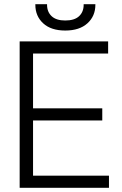

<svg xmlns="http://www.w3.org/2000/svg" viewBox="-20 -898 583 918"><path d="M74 0V-700H497V-642H138V-380H469V-322H138V-58H501V0ZM149 -875V-878H205V-875Q205 -841 227 -820.5Q249 -800 292 -800Q336 -800 358 -820.5Q380 -841 380 -875V-878H436V-875Q436 -821 398 -786.5Q360 -752 292 -752Q224 -752 186.5 -786.5Q149 -821 149 -875Z"/></svg>

Font: Space Grotesk Frontify Light
Style: Regular
Weight: 300
Designer: Florian Karsten
Version: Version 2.000